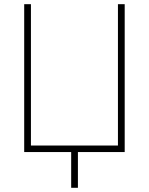

<svg xmlns="http://www.w3.org/2000/svg" viewBox="-20 -727 712 918"><path d="M95.7 -707H127.9V-31.2H543.9V-707H576.2V0H352.5V170.9H320.3V0H95.7Z"/></svg>

Font: Pretendard JP Thin
Style: Regular
Weight: 100
Designer: Base glyphs from Inter by Rasmus Andersson; Hangeul glyphs from Noto Sans CJK(Source Han Sans) by Jang Soo-young and Kan
Foundry: Kil Hyung-jin
Version: Version 1.309